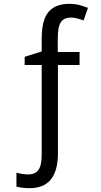

<svg xmlns="http://www.w3.org/2000/svg" viewBox="-20 -744 530 1004"><path d="M198 -541V-475L109 -447V-404H198V65Q198 121 181 144.5Q164 168 126 168Q100 168 66 159V232Q99 240 135 240Q283 240 283 57V-404H396V-472H282V-541Q282 -603 298 -627.5Q314 -652 351 -652Q368 -652 384.5 -647.5Q401 -643 417 -637L440 -703Q418 -712 394 -718Q370 -724 343 -724Q270 -724 234 -682Q198 -640 198 -541Z"/></svg>

Font: Noto Sans UI SemiCondensed
Style: Regular
Weight: 400
Width: 4
Designer: Monotype Design Team
Foundry: Monotype Imaging Inc.
Version: 1.001